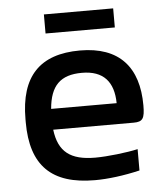

<svg xmlns="http://www.w3.org/2000/svg" viewBox="-50 -709 658 762"><g transform="rotate(-5 279.0 -327.5)"><path d="M515 -270C515 -422 440 -509 283 -509C123 -509 44 -427 44 -256V-244C44 -71 125 9 298 9C350 9 413 1 477 -14V-99C433 -89 355 -80 307 -80C208 -80 161 -116 150 -205H471C507 -205 515 -218 515 -270ZM149 -288C157 -380 197 -420 283 -420C369 -420 409 -373 410 -288ZM153 -588H429V-664H153Z"/></g></svg>

Font: LT Wave Alt Medium
Style: Regular
Weight: 500
Designer: Daniel Lyons
Version: Version 2.5 (Glyphs App)